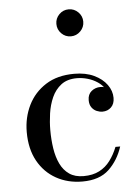

<svg xmlns="http://www.w3.org/2000/svg" viewBox="-54 -800 618 853"><g transform="rotate(-5 255.0 -374.0)"><path d="M279.5 10Q214 10 162.5 -18.8Q111 -47.5 81.2 -101.2Q51.5 -155 51.5 -230Q51.5 -295 78.2 -349.5Q105 -404 156.8 -437Q208.5 -470 284 -470Q335 -470 372 -452.5Q409 -435 429 -407.2Q449 -379.5 449 -348.5Q449 -321.5 433.5 -306.5Q418 -291.5 395 -291.5Q382.5 -291.5 369.2 -297Q356 -302.5 347 -315Q338 -327.5 338 -347.5Q338 -373.5 355 -387.5Q372 -401.5 395 -401.5Q416.5 -401.5 432.2 -388Q448 -374.5 448 -348.5H429Q429 -371.5 417.2 -390.2Q405.5 -409 385.8 -422.2Q366 -435.5 342 -442.5Q318 -449.5 294 -449.5Q251 -449.5 224 -428.8Q197 -408 182.2 -375Q167.5 -342 162 -303.8Q156.5 -265.5 156.5 -230Q156.5 -187 162.5 -148Q168.5 -109 183 -78.8Q197.5 -48.5 222.8 -31Q248 -13.5 286.5 -13.5Q327.5 -13.5 356.5 -28.5Q385.5 -43.5 405.2 -70Q425 -96.5 438.5 -130.5H459.5Q440 -70 397.8 -30Q355.5 10 279.5 10ZM284.5 -637Q259.5 -637 242 -654.8Q224.5 -672.5 224.5 -697.5Q224.5 -722 242 -739.8Q259.5 -757.5 284.5 -757.5Q309 -757.5 326.8 -739.8Q344.5 -722 344.5 -697.5Q344.5 -672.5 326.8 -654.8Q309 -637 284.5 -637Z"/></g></svg>

Font: Bodoni Moda 11pt
Style: Regular
Weight: 400
Version: Version 2.004